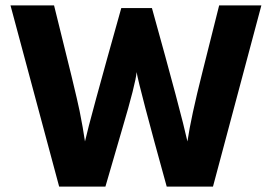

<svg xmlns="http://www.w3.org/2000/svg" viewBox="-20 -694 1011 714"><path d="M372 0H200L19 -674H181Q263 -346 276 -281.5Q289 -217 296 -168Q312 -241 431 -664H545Q655 -269 677 -168Q690 -257 733 -427L795 -674H952L772 0H600Q497 -372 488 -426Q485 -385 434 -213Z"/></svg>

Font: Hind Colombo
Style: Bold
Weight: 700
Designer: Jyotish Sonowal, Aditi Pimprikar
Foundry: Indian Type Foundry
Version: Version 1.000;PS 1.0;hotconv 1.0.86;makeotf.lib2.5.63406; tt